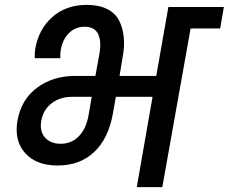

<svg xmlns="http://www.w3.org/2000/svg" viewBox="-20 -769 940 789"><path d="M229 -178.2Q274.4 -178.2 304.4 -209.5Q334.5 -240.7 344.2 -296.9L356.9 -371.1H275.9Q227.1 -371.1 192.6 -345Q158.2 -318.8 149.9 -273.9Q141.6 -230.5 164.6 -204.3Q187.5 -178.2 229 -178.2ZM216.8 -88.9Q128.9 -88.9 83.3 -139.9Q37.6 -190.9 51.8 -273.9Q67.9 -361.3 133.1 -409.2Q198.2 -457 288.1 -457H372.1L388.2 -545.9Q397.9 -599.1 383.3 -629.2Q368.7 -659.2 327.1 -659.2Q291 -659.2 264.6 -634.3Q238.3 -609.4 230 -565.9Q226.6 -547.4 228 -529.8H123Q121.6 -547.4 125 -569.8Q139.6 -650.4 195.8 -699.7Q252 -749 336.9 -749Q385.7 -749 419.2 -732.4Q452.6 -715.8 468.5 -686.3Q484.4 -656.7 488.5 -616.2Q492.7 -575.7 482.9 -527.8L471.2 -457H622.1L671.9 -740.2H899.9L884.8 -651.9H763.2L647 0H542L606.9 -371.1H456.1L443.8 -301.8Q425.8 -200.2 367.2 -144.5Q308.6 -88.9 216.8 -88.9Z"/></svg>

Font: Poppins Medium
Style: Italic
Weight: 500
Italic angle: -10°
Designer: Ninad Kale (Devanagari), Jonny Pinhorn (Latin)
Foundry: Indian Type Foundry
Version: Version 3.200;PS 1.000;hotconv 16.6.54;makeotf.lib2.5.65590